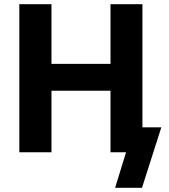

<svg xmlns="http://www.w3.org/2000/svg" viewBox="-20 -725 804 914"><path d="M528 169 580 0H509V-119H748L656 169ZM72 0V-705H225V-421H506V-705H658V0H506V-293H225V0Z"/></svg>

Font: Nunito Sans 10pt SemiCondensed ExtraBold
Style: Regular
Weight: 800
Width: 4
Designer: Vernon Adams
Foundry: Vernon Adams
Version: Version 3.101;gftools[0.9.27]